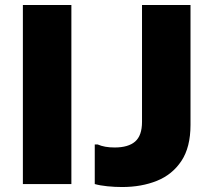

<svg xmlns="http://www.w3.org/2000/svg" viewBox="-20 -740 852 772"><path d="M72 -720H267V0H72ZM361 -159H373Q387 -153 403.5 -150Q420 -147 441 -147Q496 -147 523.5 -171Q551 -195 551 -250V-720H746V-238Q746 -148 709.5 -93Q673 -38 611 -13Q549 12 471 12Q442 12 412 9Q382 6 361 0Z"/></svg>

Font: Kufam ExtraBold
Style: Regular
Weight: 800
Designer: Wael Morcos, Artur Schmal
Foundry: Original Type
Version: Version 1.300; ttfautohint (v1.8.3)